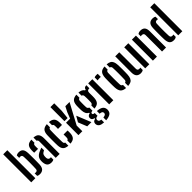

<svg xmlns="http://www.w3.org/2000/svg" viewBox="270 -2246 3877 3877"><g transform="rotate(-45 2209.0 -307.5)"><path d="M51.3 0V-800H168.2V0ZM228.5 -6.8V-79.9Q234.4 -78.1 240.8 -77.1Q247.2 -76.2 253.8 -76.2Q283 -76.2 295.2 -89Q307.3 -101.8 308.3 -129.7Q310.1 -168.2 311.1 -209.9Q312.1 -251.6 312.3 -295.2Q312.4 -338.9 311.7 -382.7Q310.9 -426.5 309.1 -469.2Q307.8 -496.6 295.7 -510.3Q283.5 -524 253.8 -524Q240.5 -524 228.5 -520.1V-587.9Q241.7 -598.4 259.3 -603.5Q276.9 -608.7 301.5 -608.7Q360.8 -608.7 391.4 -574.8Q422 -540.8 425.2 -461Q426.2 -429.6 426.9 -387.6Q427.5 -345.7 427.5 -300.5Q427.5 -255.3 426.9 -213.3Q426.2 -171.2 425.2 -139Q421.8 -60.1 388 -25.7Q354.3 8.7 294.1 8.7Q272.7 8.7 256.8 4.6Q240.9 0.6 228.5 -6.8Z M499.2 -124.1Q498.7 -134.7 498.6 -147.6Q498.5 -160.5 499 -170.8Q501.9 -209.2 515.7 -237.7Q529.5 -266.2 559.3 -288.7Q589.1 -311.2 640 -331.3Q652.9 -336.5 665.7 -341.3Q678.4 -346 691.4 -350.6V-274.6Q685.7 -272.1 679.6 -268.7Q673.6 -265.2 666.8 -261.5Q634.9 -246 625 -221.6Q615.2 -197.1 614.1 -170.3Q613.8 -157.2 613.9 -149.9Q614 -142.6 614.5 -132.3Q617 -105.5 632.1 -90.9Q647.3 -76.2 674.1 -76.2Q684.3 -76.2 691.4 -78.6V-8.7Q668.4 7.1 630 7.1Q567.1 7.1 536 -23.5Q504.9 -54.2 499.2 -124.1ZM516.1 -380.4Q515.2 -393.9 514.9 -415.5Q514.6 -437.1 515.1 -457.3Q518.2 -529.7 550.3 -566.1Q582.5 -602.4 662.3 -607.7V-518.7Q646.2 -514.7 637.1 -503.3Q628 -491.9 627 -471.1Q626.2 -461 626 -441.8Q625.7 -422.5 626.1 -404.6Q626.5 -386.6 627 -380.4ZM750.9 0V-464.7Q750.9 -485.5 744.1 -498.2Q737.3 -510.8 721.9 -516.1V-607.7Q802.6 -602.1 833.2 -562.3Q863.8 -522.4 863.5 -440.2L862.7 0Z M954.7 -145.4Q953.4 -175.2 952.8 -216Q952.2 -256.9 952.2 -301.1Q952.2 -345.4 952.9 -385.3Q953.5 -425.3 954.7 -453Q959.5 -529.5 994.6 -565.9Q1029.6 -602.4 1104.4 -607.7V-518.4Q1087.2 -514.2 1079.5 -502.4Q1071.9 -490.7 1071.4 -469.6Q1069.9 -423.6 1069.3 -381.9Q1068.6 -340.2 1068.6 -300Q1068.6 -259.8 1069.3 -218.8Q1069.9 -177.9 1071.4 -132.9Q1071.9 -111.2 1079.7 -99.2Q1087.4 -87.2 1104.4 -82.3V7.7Q1026.9 2.1 992.9 -34.5Q958.9 -71 954.7 -145.4ZM1164 7.7V-81.8Q1181.2 -86.7 1188.3 -99.1Q1195.4 -111.6 1196.2 -133.7Q1197 -151.7 1197 -172Q1197 -192.2 1196 -221.4H1309.7Q1311 -209.4 1311.4 -185.9Q1311.7 -162.4 1310.7 -145.4Q1307.4 -70.2 1273.2 -33.8Q1239.1 2.6 1164 7.7ZM1196 -380.4Q1196.7 -393.4 1196.9 -409.7Q1197 -426.1 1196.9 -442.1Q1196.7 -458.1 1196.2 -469.8Q1195.4 -490.1 1188.2 -501.8Q1181 -513.6 1164 -518.2V-607.7Q1239.1 -602.6 1273.6 -567Q1308 -531.4 1310.7 -457.3Q1311.5 -438.9 1311.2 -415.5Q1311 -392.1 1309.7 -380.4Z M1398.8 0V-353.9H1515.6L1566.8 -485.9L1625.1 -600H1745.4L1510.4 -161.6V0ZM1398.8 -398.5V-800H1507.7V-587.4L1487.9 -398.5ZM1574.4 -189.1 1644.9 -309 1770.1 0H1650.2Z M1947.4 184.5Q1876.6 180.9 1843 158.4Q1809.4 135.8 1803 99.9Q1802 93.6 1801.3 84.9Q1800.6 76.1 1801.7 69Q1804.4 43.9 1822.1 26.9Q1839.8 9.9 1870.9 5.3V-12.2Q1810.8 -22.8 1805.4 -67.2Q1804.4 -76.6 1804.8 -81.7Q1805.2 -86.8 1805.4 -93.6Q1807.6 -114.1 1825.6 -130.2Q1843.6 -146.3 1871.8 -149.5V-166.8Q1835.2 -183.2 1817.1 -217.5Q1799 -251.8 1795.7 -305.2Q1794.7 -328.2 1794.2 -346.3Q1793.7 -364.4 1793.8 -380.7Q1793.9 -397.1 1794.4 -414.5Q1794.9 -432 1795.7 -453Q1800.9 -529.3 1836.3 -565.9Q1871.7 -602.4 1947.4 -607.7V-518.2Q1927.8 -513.6 1918.2 -500.6Q1908.5 -487.6 1907.8 -465.2Q1906.8 -437.1 1906.3 -406.9Q1905.8 -376.8 1906.1 -347.6Q1906.3 -318.4 1907.8 -292.6Q1909 -270.2 1919.3 -257.2Q1929.6 -244.3 1948.1 -239.5V-148.1Q1920.6 -146.1 1909.3 -138.3Q1898.1 -130.4 1898.1 -116.7Q1898.1 -116 1898.1 -114.8Q1898.1 -113.7 1898.1 -112.5Q1898.1 -98.9 1908.1 -92.1Q1918.1 -85.3 1947.4 -82.9V-3.5Q1919.1 -1.2 1902.9 8.7Q1886.7 18.6 1883.4 38Q1881.5 44.2 1881.8 51.3Q1882.1 58.4 1883.4 64.1Q1887.2 84.1 1903.3 93.2Q1919.5 102.2 1947.4 104.5ZM2007 184.2V104.7Q2037.8 101.7 2057.3 91.9Q2076.8 82.2 2081.3 62.4Q2084 55.1 2083.7 48.6Q2083.5 42.1 2080.5 34.3Q2076.5 15.1 2056.9 7Q2037.3 -1.2 2007 -3.6V-80.4Q2087.4 -75.4 2128.7 -48.2Q2170.1 -21.1 2177.4 32.2Q2178.5 39.1 2178.9 49.4Q2179.3 59.6 2177.4 70.9Q2170.1 129.5 2123.2 154.8Q2076.3 180.1 2007 184.2ZM2007 -149.9V-239.7Q2024.5 -244.8 2034 -257Q2043.6 -269.1 2044.8 -290.5Q2046.3 -316.6 2046.7 -346.3Q2047.1 -376 2046.5 -406.9Q2045.8 -437.9 2044.3 -467.4Q2043.1 -488.5 2034.2 -500.9Q2025.3 -513.3 2007 -517.9V-607.7Q2101.3 -601.4 2133.3 -544.2H2150.8Q2154 -572.2 2172.7 -586Q2191.4 -599.7 2224.9 -600V-512.6H2211.5Q2186.4 -512.6 2172.2 -498.8Q2157.9 -485 2157.9 -451.8V-425.1Q2158.4 -402.3 2158.5 -384.3Q2158.7 -366.3 2158.4 -347.8Q2158.2 -329.3 2156.9 -305.2Q2152.3 -228.9 2117.8 -192.2Q2083.3 -155.5 2007 -149.9Z M2277.8 0V-600H2395.5V0ZM2455 -506.3V-592.1Q2475.8 -603.1 2508 -603.1Q2519.4 -603.1 2530.5 -602.4Q2541.7 -601.6 2550.1 -600.4V-512.6H2509.4Q2476.6 -512.6 2455 -506.3Z M2598.2 -162Q2596.9 -186.8 2596.3 -222.3Q2595.7 -257.7 2595.7 -297.2Q2595.7 -336.6 2596.3 -373.6Q2596.9 -410.7 2598.2 -438.4Q2603.2 -524.3 2637.5 -563.4Q2671.8 -602.6 2752.1 -607.7V-518.2Q2731.8 -512.8 2722.6 -499.8Q2713.4 -486.7 2712.7 -465.2Q2711.5 -430 2710.8 -390.1Q2710 -350.2 2709.9 -307.7Q2709.8 -265.2 2710.7 -221.8Q2711.5 -178.3 2713.3 -135.4Q2714 -112.9 2723.1 -99.7Q2732.3 -86.4 2752.1 -81.6V7.7Q2671.2 2.4 2636.8 -37.5Q2602.4 -77.4 2598.2 -162ZM2811.7 7.7V-81.6Q2831.8 -86.6 2840.4 -99.8Q2849.1 -112.9 2849.8 -134.7Q2851.3 -179.7 2852.1 -220.7Q2853 -261.8 2853.1 -301.5Q2853.2 -341.3 2852.4 -381.9Q2851.5 -422.4 2849.8 -466.1Q2849.1 -488 2840.3 -500.9Q2831.6 -513.9 2811.7 -518.4V-607.7Q2866.6 -604.1 2899 -585.4Q2931.3 -566.6 2946.7 -530.4Q2962 -494.3 2964.9 -438.4Q2966.1 -411.9 2966.8 -376.1Q2967.6 -340.4 2967.6 -301.7Q2967.6 -262.9 2966.8 -226.5Q2966.1 -190.1 2964.9 -162Q2961.7 -105.5 2946.4 -69.3Q2931 -33.1 2898.7 -14.5Q2866.4 4.1 2811.7 7.7Z M3049.3 -139.4V-600H3164.8L3166.2 -129.7Q3166.2 -101.8 3178.8 -89Q3191.5 -76.2 3220 -76.2Q3234.8 -76.2 3247 -80.7V-11.2Q3217.8 8.7 3177.5 8.7Q3117.1 8.7 3083.2 -25.9Q3049.3 -60.5 3049.3 -139.4ZM3306.6 0V-600H3423.2V0Z M3525.8 0V-600H3640.8V0ZM3786.5 0 3786.3 -470.6Q3786.1 -498.4 3771.9 -511.2Q3757.8 -524 3729 -524Q3721.5 -524 3714.3 -522.8Q3707.1 -521.5 3700.3 -519.2V-585Q3714.5 -596.6 3732.6 -602.6Q3750.7 -608.7 3776 -608.7Q3837.5 -608.7 3869.2 -574.2Q3900.9 -539.7 3901.1 -461V0Z M3992.2 -139Q3990.7 -172.2 3990.2 -214.9Q3989.7 -257.5 3989.8 -302.4Q3989.9 -347.4 3990.6 -388.8Q3991.2 -430.2 3992.2 -461Q3995.4 -541 4028.2 -574.9Q4061 -608.7 4120.1 -608.7Q4143.9 -608.7 4161 -603.8Q4178.1 -598.9 4191.3 -588.9V-519.6Q4179.1 -524 4163.9 -524Q4136 -524 4123.2 -511.6Q4110.4 -499.2 4109.1 -473.3Q4106.5 -417 4105.6 -356.7Q4104.8 -296.3 4105.5 -238.3Q4106.3 -180.2 4108.7 -130.9Q4110 -101.4 4122.8 -88.8Q4135.5 -76.2 4163.7 -76.2Q4179.6 -76.2 4191.3 -80.4V-12.1Q4177.4 -2.1 4159.8 3.3Q4142.2 8.7 4118.1 8.7Q4057.4 8.7 4026.6 -25.7Q3995.9 -60.1 3992.2 -139ZM4249.3 0V-800H4366.1V0Z"/></g></svg>

Font: Big Shoulders Stencil Text Thin
Style: Regular
Weight: 100
Designer: Patric King
Foundry: XO Type Co
Version: Version 2.001